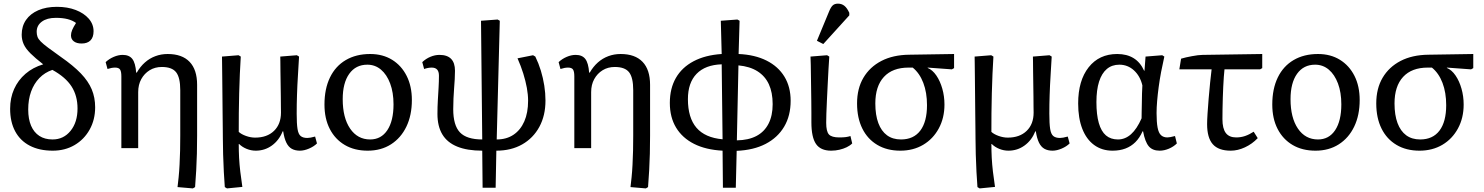

<svg xmlns="http://www.w3.org/2000/svg" viewBox="-20 -820 8216 1063"><path d="M272 14.2Q197.8 14.2 144.8 -13.4Q91.8 -41 64 -93Q36.1 -145 36.1 -217.8Q36.1 -277.8 58.1 -326.9Q80.1 -376 121.1 -411.4Q162.1 -446.8 219.2 -463.9Q175.3 -498 148.7 -524.4Q122.1 -550.8 111.1 -575.4Q100.1 -600.1 100.1 -627.9Q100.1 -674.8 124 -709.5Q147.9 -744.1 191.9 -763.2Q235.8 -782.2 294.9 -782.2Q354 -782.2 399.4 -764.6Q444.8 -747.1 471.4 -716.6Q498 -686 498 -647Q498 -613.8 481 -596.4Q463.9 -579.1 432.1 -579.1Q404.3 -579.1 388.7 -591.1Q373 -603 373 -624Q373 -638.2 379.6 -654.1Q386.2 -669.9 400.9 -692.9Q381.8 -707 354.5 -714.1Q327.1 -721.2 289.1 -721.2Q240.2 -721.2 211.7 -700.2Q183.1 -679.2 183.1 -644Q183.1 -628.9 187.5 -616.5Q191.9 -604 205.6 -590.1Q219.2 -576.2 246.1 -556.2Q272.9 -536.1 316.9 -504.9Q385.7 -457 427.5 -413.6Q469.2 -370.1 488 -325Q506.8 -279.8 506.8 -226.1Q506.8 -157.2 476.3 -102.5Q445.8 -47.9 392.8 -16.8Q339.8 14.2 272 14.2ZM271 -47.9Q332 -47.9 370.6 -95.5Q409.2 -143.1 409.2 -219.2Q409.2 -290 376 -341.6Q342.8 -393.1 270 -433.1Q228 -418.9 198 -387.9Q168 -356.9 152.1 -313Q136.2 -269 136.2 -213.9Q136.2 -160.6 152.1 -123.8Q168 -86.9 198 -67.4Q228 -47.9 271 -47.9Z M1047.9 223.1 962.9 215.8Q965.8 192.9 969 161.4Q972.2 129.9 974.1 92.5Q976.1 55.2 977.1 14.2Q978 -26.9 978 -69.8V-320.8Q978 -390.6 955.1 -419.9Q932.1 -449.2 876 -449.2Q837.9 -449.2 808.6 -431.2Q779.3 -413.1 762.2 -382.1Q745.1 -351.1 745.1 -310.1V0H651.9V-397Q651.9 -424.8 644.5 -435.3Q637.2 -445.8 617.2 -445.8Q598.1 -445.8 575.2 -438L564.9 -476.1Q584 -494.1 609.6 -505.1Q635.3 -516.1 659.2 -516.1Q695.3 -516.1 712.6 -493.7Q730 -471.2 733.9 -418H737.3Q756.3 -451.2 782.2 -474.1Q808.1 -497.1 840.1 -509Q872.1 -521 908.2 -521Q988.3 -521 1029.8 -477.5Q1071.3 -434.1 1071.3 -350.1V-69.8Q1071.3 -16.6 1070.1 30.3Q1068.8 77.1 1066.4 122.1Q1064 167 1060.1 215.8Z M1236.8 223.1 1224.6 215.8Q1221.7 179.7 1219.2 131.8Q1216.8 84 1215.3 34.9Q1213.9 -14.2 1213.9 -50.8Q1213.9 -67.9 1213.4 -106Q1212.9 -144 1212.4 -194.6Q1211.9 -245.1 1211.4 -298.1Q1210.9 -351.1 1210.4 -397Q1210 -442.9 1209.5 -472.9Q1209 -502.9 1209 -506.8L1300.8 -514.2L1313 -506.8Q1310.1 -462.9 1307.9 -410.9Q1305.7 -358.9 1304.2 -303.5Q1302.7 -248 1302.2 -193.6Q1301.8 -139.2 1301.8 -89.8Q1315.9 -76.7 1341.8 -67.4Q1367.7 -58.1 1392.6 -58.1Q1458.5 -58.1 1497.1 -95.5Q1535.6 -132.8 1535.6 -196.8Q1535.6 -204.6 1535.2 -228.8Q1534.7 -252.9 1534.7 -286.4Q1534.7 -319.8 1533.7 -356.4Q1532.7 -393.1 1532.7 -425.5Q1532.7 -458 1532.2 -480Q1531.7 -502 1531.7 -506.8L1623.5 -514.2L1635.7 -506.8Q1632.8 -456.1 1630.4 -417.5Q1627.9 -378.9 1626.5 -348.9Q1625 -318.8 1624.3 -293.5Q1623.5 -268.1 1623 -243.7Q1622.6 -219.2 1622.6 -190.9Q1622.6 -134.8 1627.2 -106Q1631.8 -77.1 1644.8 -66.7Q1657.7 -56.2 1681.6 -56.2Q1688.5 -56.2 1699.7 -58.1Q1710.9 -60.1 1724.6 -64L1734.9 -25.9Q1717.8 -8.8 1690.7 2.7Q1663.6 14.2 1640.6 14.2Q1613.8 14.2 1595.2 3.7Q1576.7 -6.8 1565.2 -30.5Q1553.7 -54.2 1547.9 -92.8H1544.9Q1524.9 -43 1485.4 -14.4Q1445.8 14.2 1396 14.2Q1370.1 14.2 1345.5 4.2Q1320.8 -5.9 1303.7 -22.9H1301.8Q1301.8 16.1 1303.7 53.5Q1305.7 90.8 1310.3 129.9Q1314.9 168.9 1321.8 214.8Z M2015.6 14.2Q1942.4 14.2 1888.9 -17.3Q1835.4 -48.8 1805.9 -106Q1776.4 -163.1 1776.4 -241.2Q1776.4 -328.1 1806.9 -391.1Q1837.4 -454.1 1894.5 -487.5Q1951.7 -521 2029.3 -521Q2099.1 -521 2150.9 -489Q2202.6 -457 2231.4 -399.9Q2260.3 -342.8 2260.3 -266.1Q2260.3 -182.1 2230 -119.1Q2199.7 -56.2 2144.8 -21Q2089.8 14.2 2015.6 14.2ZM2029.3 -47.9Q2090.3 -47.9 2124.5 -99.4Q2158.7 -150.9 2158.7 -242.2Q2158.7 -308.1 2140.1 -357.7Q2121.6 -407.2 2089.1 -434.6Q2056.6 -461.9 2013.7 -461.9Q1949.7 -461.9 1913.6 -411.4Q1877.4 -360.8 1877.4 -271Q1877.4 -168 1918.5 -107.9Q1959.5 -47.9 2029.3 -47.9Z M2651.9 219.2 2649.9 14.2Q2566.9 14.2 2511.5 -8.3Q2456.1 -30.8 2429 -75.9Q2401.9 -121.1 2401.9 -189Q2401.9 -229 2404.1 -264.9Q2406.2 -300.8 2408.2 -335Q2410.2 -369.1 2410.2 -400.9Q2410.2 -423.8 2400.1 -434.8Q2390.1 -445.8 2370.1 -445.8Q2360.4 -445.8 2349.6 -443.8Q2338.9 -441.9 2328.1 -438L2317.9 -476.1Q2337.9 -495.1 2363 -505.6Q2388.2 -516.1 2413.1 -516.1Q2456.1 -516.1 2477.5 -494.1Q2499 -472.2 2499 -428.2Q2499 -406.2 2497.6 -381.6Q2496.1 -356.9 2494.1 -330.6Q2492.2 -304.2 2490.7 -275.1Q2489.3 -246.1 2489.3 -215.8Q2489.3 -126 2526.6 -86.9Q2564 -47.9 2649.9 -47.9L2643.1 -705.1L2734.9 -711.9L2747.1 -705.1L2730 -47.9Q2784.2 -47.9 2823 -74Q2861.8 -100.1 2882.8 -147.9Q2903.8 -195.8 2903.8 -262.2Q2903.8 -295.4 2897 -333.3Q2890.1 -371.1 2877.2 -412.6Q2864.3 -454.1 2845.2 -497.1L2931.2 -514.2L2943.8 -506.8Q2961.9 -469.7 2974.4 -429Q2986.8 -388.2 2993.4 -346.2Q3000 -304.2 3000 -263.2Q3000 -180.2 2966.1 -117.7Q2932.1 -55.2 2871.1 -20.5Q2810.1 14.2 2728 14.2L2724.1 219.2Z M3555.7 223.1 3470.7 215.8Q3473.6 192.9 3476.8 161.4Q3480 129.9 3481.9 92.5Q3483.9 55.2 3484.9 14.2Q3485.8 -26.9 3485.8 -69.8V-320.8Q3485.8 -390.6 3462.9 -419.9Q3439.9 -449.2 3383.8 -449.2Q3345.7 -449.2 3316.4 -431.2Q3287.1 -413.1 3270 -382.1Q3252.9 -351.1 3252.9 -310.1V0H3159.7V-397Q3159.7 -424.8 3152.3 -435.3Q3145 -445.8 3125 -445.8Q3106 -445.8 3083 -438L3072.8 -476.1Q3091.8 -494.1 3117.4 -505.1Q3143.1 -516.1 3167 -516.1Q3203.1 -516.1 3220.5 -493.7Q3237.8 -471.2 3241.7 -418H3245.1Q3264.2 -451.2 3290 -474.1Q3315.9 -497.1 3347.9 -509Q3379.9 -521 3416 -521Q3496.1 -521 3537.6 -477.5Q3579.1 -434.1 3579.1 -350.1V-69.8Q3579.1 -16.6 3577.9 30.3Q3576.7 77.1 3574.2 122.1Q3571.8 167 3567.9 215.8Z M3982.4 219.2 3980.5 14.2Q3887.7 9.3 3822.8 -23.4Q3757.8 -56.2 3723.1 -113.5Q3688.5 -170.9 3688.5 -250Q3688.5 -330.1 3721.9 -388.4Q3755.4 -446.8 3820.1 -481Q3884.8 -515.1 3975.6 -521L3970.7 -705.1L4062.5 -711.9L4074.7 -705.1L4069.3 -521Q4159.2 -517.1 4223.9 -484.6Q4288.6 -452.1 4323 -395.5Q4357.4 -338.9 4357.4 -262.2Q4357.4 -179.2 4321.5 -118.7Q4285.6 -58.1 4219 -23.4Q4152.3 11.2 4058.6 15.1L4053.7 219.2ZM3980.5 -48.8 3975.6 -463.9Q3884.8 -460.9 3836.7 -411.4Q3788.6 -361.8 3788.6 -271Q3788.6 -168 3835.9 -112.8Q3883.3 -57.6 3980.5 -48.8ZM4059.6 -43Q4123.5 -43.9 4167.5 -66.9Q4211.4 -89.8 4234.6 -134.5Q4257.8 -179.2 4257.8 -243.2Q4257.8 -308.1 4236.8 -353.5Q4215.8 -398.9 4173.6 -425.5Q4131.3 -452.1 4068.4 -458Z M4581.5 14.2Q4523.4 14.2 4497.8 -22.9Q4472.2 -60.1 4472.2 -143.1Q4472.2 -166 4472.2 -196.5Q4472.2 -227.1 4471.7 -261.5Q4471.2 -295.9 4470.7 -331.5Q4470.2 -367.2 4469.7 -400.1Q4469.2 -433.1 4468.8 -460.9Q4468.3 -488.8 4467.3 -506.8L4559.1 -514.2L4571.3 -506.8Q4569.3 -477.1 4566.9 -436.5Q4564.5 -396 4562.5 -352.1Q4560.5 -308.1 4558.3 -266.1Q4556.2 -224.1 4555.2 -191.2Q4554.2 -158.2 4554.2 -140.1Q4554.2 -92.3 4569.3 -75.7Q4584.5 -59.1 4627.4 -59.1Q4648.4 -59.1 4662.8 -61Q4677.2 -63 4688.5 -66.9L4698.2 -25.9Q4686 -13.7 4667.7 -4.9Q4649.4 3.9 4627.4 9Q4605.5 14.2 4581.5 14.2ZM4538.1 -576.2 4502.9 -594.2 4570.3 -756.8Q4580.1 -780.8 4590.6 -790.3Q4601.1 -799.8 4619.1 -799.8Q4640.1 -799.8 4655 -787.8Q4669.9 -775.9 4682.1 -749V-734.9Z M4964.4 14.2Q4891.1 14.2 4837.2 -17.8Q4783.2 -49.8 4754.2 -108.4Q4725.1 -167 4725.1 -247.1Q4725.1 -330.1 4760.3 -389.6Q4795.4 -449.2 4859.9 -482.7Q4924.3 -516.1 5014.2 -517.1L5262.2 -521V-442.9L5250 -436L5116.2 -445.8V-443.8Q5143.1 -432.6 5164.1 -401.9Q5185.1 -371.1 5197 -329.1Q5209 -287.1 5209 -241.2Q5209 -167 5177.5 -108.9Q5146 -50.8 5091.1 -18.3Q5036.1 14.2 4964.4 14.2ZM4968.3 -47.9Q5038.1 -47.9 5075.2 -96.9Q5112.3 -146 5112.3 -237.8Q5112.3 -307.6 5091.8 -361.3Q5071.3 -415 5033.2 -445.8H5010.3Q4921.4 -445.8 4873.8 -394.3Q4826.2 -342.8 4826.2 -247.1Q4826.2 -183.1 4842.8 -138.7Q4859.4 -94.2 4890.9 -71Q4922.4 -47.9 4968.3 -47.9Z M5403.8 223.1 5391.6 215.8Q5388.7 179.7 5386.2 131.8Q5383.8 84 5382.3 34.9Q5380.9 -14.2 5380.9 -50.8Q5380.9 -67.9 5380.4 -106Q5379.9 -144 5379.4 -194.6Q5378.9 -245.1 5378.4 -298.1Q5377.9 -351.1 5377.4 -397Q5377 -442.9 5376.5 -472.9Q5376 -502.9 5376 -506.8L5467.8 -514.2L5480 -506.8Q5477.1 -462.9 5474.9 -410.9Q5472.7 -358.9 5471.2 -303.5Q5469.7 -248 5469.2 -193.6Q5468.8 -139.2 5468.8 -89.8Q5482.9 -76.7 5508.8 -67.4Q5534.7 -58.1 5559.6 -58.1Q5625.5 -58.1 5664.1 -95.5Q5702.6 -132.8 5702.6 -196.8Q5702.6 -204.6 5702.1 -228.8Q5701.7 -252.9 5701.7 -286.4Q5701.7 -319.8 5700.7 -356.4Q5699.7 -393.1 5699.7 -425.5Q5699.7 -458 5699.2 -480Q5698.7 -502 5698.7 -506.8L5790.5 -514.2L5802.7 -506.8Q5799.8 -456.1 5797.4 -417.5Q5794.9 -378.9 5793.5 -348.9Q5792 -318.8 5791.3 -293.5Q5790.5 -268.1 5790 -243.7Q5789.6 -219.2 5789.6 -190.9Q5789.6 -134.8 5794.2 -106Q5798.8 -77.1 5811.8 -66.7Q5824.7 -56.2 5848.6 -56.2Q5855.5 -56.2 5866.7 -58.1Q5877.9 -60.1 5891.6 -64L5901.9 -25.9Q5884.8 -8.8 5857.7 2.7Q5830.6 14.2 5807.6 14.2Q5780.8 14.2 5762.2 3.7Q5743.7 -6.8 5732.2 -30.5Q5720.7 -54.2 5714.8 -92.8H5711.9Q5691.9 -43 5652.3 -14.4Q5612.8 14.2 5563 14.2Q5537.1 14.2 5512.5 4.2Q5487.8 -5.9 5470.7 -22.9H5468.8Q5468.8 16.1 5470.7 53.5Q5472.7 90.8 5477.3 129.9Q5481.9 168.9 5488.8 214.8Z M6139.6 14.2Q6080.6 14.2 6037.6 -17.3Q5994.6 -48.8 5971.9 -107.4Q5949.2 -166 5949.2 -247.1Q5949.2 -374 6007.3 -447.5Q6065.4 -521 6165.5 -521Q6218.8 -521 6256.1 -498Q6293.5 -475.1 6314.5 -428.2H6316.4L6322.3 -506.8L6414.6 -514.2L6426.3 -506.8Q6416.5 -463.9 6408.4 -421.4Q6400.4 -378.9 6395 -338.4Q6389.6 -297.9 6386.5 -261.5Q6383.3 -225.1 6383.3 -193.8Q6383.3 -144 6388.9 -114Q6394.5 -84 6408 -71.5Q6421.4 -59.1 6443.4 -59.1Q6449.2 -59.1 6460 -61Q6470.7 -63 6485.4 -66.9L6495.6 -25.9Q6477.5 -7.8 6451.4 3.2Q6425.3 14.2 6400.4 14.2Q6360.4 14.2 6339.8 -10.5Q6319.3 -35.2 6308.6 -92.8H6305.7Q6289.6 -56.6 6266.1 -33.2Q6242.7 -9.8 6211.2 2.2Q6179.7 14.2 6139.6 14.2ZM6169.4 -47.9Q6209.5 -47.9 6241.9 -76.9Q6274.4 -106 6300.3 -165Q6300.3 -178.2 6300.8 -200.7Q6301.3 -223.1 6301.8 -250Q6302.2 -276.9 6302.7 -302.5Q6303.2 -328.1 6304.7 -347.2Q6292.5 -398.9 6258.1 -430.4Q6223.6 -461.9 6177.2 -461.9Q6136.2 -461.9 6107.9 -438Q6079.6 -414.1 6064.9 -367.9Q6050.3 -321.8 6050.3 -254.9Q6050.3 -185.1 6063.5 -138.9Q6076.7 -92.8 6103 -70.3Q6129.4 -47.9 6169.4 -47.9Z M6793.9 14.2Q6726.1 14.2 6694.6 -21.5Q6663.1 -57.1 6663.1 -132.8Q6663.1 -153.8 6665.5 -191.4Q6668 -229 6671.6 -273.9Q6675.3 -318.8 6679.7 -361.8Q6684.1 -404.8 6688 -436H6509.3L6519 -495.1Q6531.2 -499 6546.6 -502.4Q6562 -505.9 6579.1 -509Q6596.2 -512.2 6611.6 -514.2Q6627 -516.1 6638.2 -516.1L6968.3 -521V-442.9L6956.1 -436H6759.3Q6757.3 -418.9 6755.6 -394Q6753.9 -369.1 6752.4 -339.6Q6751 -310.1 6750 -278.6Q6749 -247.1 6748.5 -216.6Q6748 -186 6748 -160.2Q6748 -108.4 6766.6 -83.7Q6785.2 -59.1 6824.2 -59.1Q6850.1 -59.1 6873.5 -67.1Q6897 -75.2 6920.9 -90.8L6943.4 -55.2Q6912.6 -22.9 6872.8 -4.4Q6833 14.2 6793.9 14.2Z M7263.2 14.2Q7189.9 14.2 7136.5 -17.3Q7083 -48.8 7053.5 -106Q7023.9 -163.1 7023.9 -241.2Q7023.9 -328.1 7054.4 -391.1Q7085 -454.1 7142.1 -487.5Q7199.2 -521 7276.9 -521Q7346.7 -521 7398.4 -489Q7450.2 -457 7479 -399.9Q7507.8 -342.8 7507.8 -266.1Q7507.8 -182.1 7477.5 -119.1Q7447.3 -56.2 7392.3 -21Q7337.4 14.2 7263.2 14.2ZM7276.9 -47.9Q7337.9 -47.9 7372.1 -99.4Q7406.2 -150.9 7406.2 -242.2Q7406.2 -308.1 7387.7 -357.7Q7369.1 -407.2 7336.7 -434.6Q7304.2 -461.9 7261.2 -461.9Q7197.3 -461.9 7161.1 -411.4Q7125 -360.8 7125 -271Q7125 -168 7166 -107.9Q7207 -47.9 7276.9 -47.9Z M7838.9 14.2Q7765.6 14.2 7711.7 -17.8Q7657.7 -49.8 7628.7 -108.4Q7599.6 -167 7599.6 -247.1Q7599.6 -330.1 7634.8 -389.6Q7669.9 -449.2 7734.4 -482.7Q7798.8 -516.1 7888.7 -517.1L8136.7 -521V-442.9L8124.5 -436L7990.7 -445.8V-443.8Q8017.6 -432.6 8038.6 -401.9Q8059.6 -371.1 8071.5 -329.1Q8083.5 -287.1 8083.5 -241.2Q8083.5 -167 8052 -108.9Q8020.5 -50.8 7965.6 -18.3Q7910.6 14.2 7838.9 14.2ZM7842.8 -47.9Q7912.6 -47.9 7949.7 -96.9Q7986.8 -146 7986.8 -237.8Q7986.8 -307.6 7966.3 -361.3Q7945.8 -415 7907.7 -445.8H7884.8Q7795.9 -445.8 7748.3 -394.3Q7700.7 -342.8 7700.7 -247.1Q7700.7 -183.1 7717.3 -138.7Q7733.9 -94.2 7765.4 -71Q7796.9 -47.9 7842.8 -47.9Z"/></svg>

Font: Literata
Style: Regular
Weight: 400
Designer: Latin by Veronika Burian and Jose Scaglione. Greek by Irene Vlachou. Cyrillic by Vera Evstafieva.
Foundry: TypeTogether
Version: Version 3.002